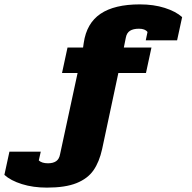

<svg xmlns="http://www.w3.org/2000/svg" viewBox="-199 -697 876 876"><path d="M-179 101 -156 -5H-13L-22 35Q-8 48 20 48Q43 48 57 38.5Q71 29 75 7L155 -364H84L109 -480H180L183 -501Q196 -591 259.5 -634Q323 -677 439 -677Q502 -677 552.5 -661Q603 -645 632 -619L609 -513H466L474 -551Q463 -566 435 -566Q409 -566 394 -556.5Q379 -547 375 -525L366 -480H492L467 -364H341L267 -17Q254 42 227.5 80Q201 118 150 138.5Q99 159 15 159Q-48 159 -99 143Q-150 127 -179 101Z"/></svg>

Font: Pridi
Style: Bold
Weight: 700
Designer: Katatrad Team
Foundry: CadsonDemak
Version: Version 1.001